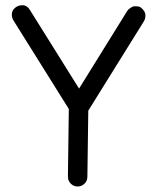

<svg xmlns="http://www.w3.org/2000/svg" viewBox="-20 -692 591 722"><path d="M24.4 -637.7Q24.4 -652.3 36.4 -662.4Q48.3 -672.4 64 -672.4Q82 -672.4 92.3 -654.8L277.3 -358.9L458.5 -650.9Q461.4 -656.2 470.5 -662.4Q479.5 -668.5 486.3 -668.5Q497.6 -668.5 503.2 -667Q508.8 -665.5 516.6 -657.2Q526.9 -646.5 526.9 -633.8Q526.9 -621.6 521 -611.8L312 -275.9L308.6 -27.3Q308.6 -12.2 297.9 -1.5Q287.1 9.3 272 9.3Q256.8 9.3 246.1 -1.5Q235.4 -12.2 235.4 -27.3V-28.3L238.8 -282.2L30.3 -615.7Q24.4 -625.5 24.4 -637.7Z"/></svg>

Font: Manjari
Style: Regular
Weight: 400
Designer: Santhosh Thottingal <santhosh.thottingal@gmail.com>
Foundry: SMC
Version: Version 2.000